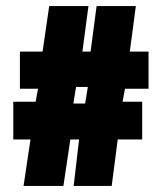

<svg xmlns="http://www.w3.org/2000/svg" viewBox="-20 -616 536 636"><path d="M472 -322H394L386 -279H451V-154H370L350 0H224L242 -154H213L190 0H58L81 -154H24V-279H98L106 -322H46V-445H121L143 -596H273L253 -445H280L300 -596H430L410 -445H472ZM271 -328H232L223 -273H262Z"/></svg>

Font: Passion One
Style: Regular
Weight: 400
Designer: Alejandro Lo Celso
Foundry: Fontstage
Version: Version 1.001